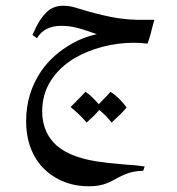

<svg xmlns="http://www.w3.org/2000/svg" viewBox="-20 -313 618 669"><path d="M512 -223Q504 -188 494 -161Q470 -164 446 -164Q391 -164 337.5 -150Q284 -136 241 -111Q188 -80 157.5 -32.5Q127 15 127 75Q127 139 166 183Q211 232 314 249Q358 256 402 259L424 261Q451 262 484 267L479 282Q449 283 428 290Q407 297 384 310Q361 323 340.5 329.5Q320 336 289 336Q237 336 194 316.5Q151 297 121 262Q71 201 71 109Q71 12 124 -66Q164 -123 229 -160Q268 -183 317 -194Q284 -206 254.5 -214.5Q225 -223 194 -223Q134 -223 109 -180L93 -191Q108 -225 119.5 -242.5Q131 -260 144 -272Q166 -293 201 -293Q218 -293 232 -289.5Q246 -286 272 -278Q305 -267 364 -254.5Q423 -242 494 -244H518ZM421 62Q402 84 369 114Q350 90 326 70Q310 89 282 114Q256 84 226 60Q264 22 278 7Q297 19 324 50Q354 20 365 7Q381 17 396.5 32.5Q412 48 421 62Z"/></svg>

Font: Mirza
Style: Regular
Weight: 400
Designer: Arabic design by Kourosh Beigpour, Latin design by Eduardo Tunni, engineering by Lasse Fister
Version: Version 1.0010g